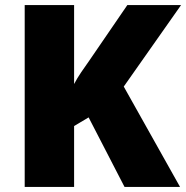

<svg xmlns="http://www.w3.org/2000/svg" viewBox="-20 -734 731 754"><path d="M687 0H469L328 -273L271 -239V0H77V-714H271V-404Q283 -427 299 -450.5Q315 -474 330 -495L480 -714H691L466 -394Z"/></svg>

Font: Noto Sans Armenian Black
Style: Regular
Weight: 900
Version: Version 2.007